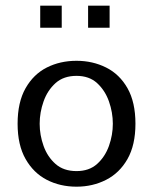

<svg xmlns="http://www.w3.org/2000/svg" viewBox="-20 -666 554 697"><path d="M389.6 -216.8Q389.6 -175.8 375.5 -136.2Q361.3 -96.7 332.5 -70.8Q303.7 -44.9 257.8 -44.9Q210.9 -44.9 181.6 -70.8Q152.3 -96.7 138.2 -136.2Q124 -175.8 124 -216.8Q124 -257.8 138.2 -297.9Q152.3 -337.9 181.6 -364.3Q210.9 -390.6 257.8 -390.6Q303.7 -390.6 332.5 -364.3Q361.3 -337.9 375.5 -297.9Q389.6 -257.8 389.6 -216.8ZM471.7 -216.8Q471.7 -294.9 442.9 -345.7Q414.1 -396.5 365.2 -420.9Q316.4 -445.3 257.8 -445.3Q198.2 -445.3 149.9 -420.9Q101.6 -396.5 72.8 -345.7Q43.9 -294.9 43.9 -216.8Q43.9 -139.6 72.8 -88.9Q101.6 -38.1 149.9 -13.2Q198.2 11.7 257.8 11.7Q316.4 11.7 365.2 -13.2Q414.1 -38.1 442.9 -88.9Q471.7 -139.6 471.7 -216.8ZM299.8 -565.4V-645.5H377.9V-565.4ZM126 -565.4V-645.5H204.1V-565.4Z"/></svg>

Font: Namkio Khamti
Style: Regular
Weight: 400
Designer: Debbi Hosken
Foundry: SIL International
Version: Version 3.917